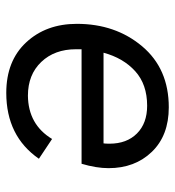

<svg xmlns="http://www.w3.org/2000/svg" viewBox="7 -556 558 612"><g transform="rotate(90 286.0 -250.0)"><path d="M502 -231H137V-213Q137 -145 177.5 -102.5Q218 -60 285 -60Q377 -61 423 -137L486 -95Q414 9 276 9Q174 9 115 -54.5Q56 -118 56 -216Q56 -339 127.5 -424Q199 -509 322 -509Q412 -509 464 -455Q516 -401 516 -317Q516 -278 502 -231ZM317 -440Q249 -440 207 -402Q165 -364 148 -301H437Q438 -307 438 -320Q438 -375 405.5 -407.5Q373 -440 317 -440Z"/></g></svg>

Font: Elaine Sans
Style: Italic
Weight: 400
Italic angle: -13°
Designer: Wei Huang
Foundry: Wei Huang
Version: Version 2.001;December 24, 2019;FontCreator 12.0.0.2547 64-b